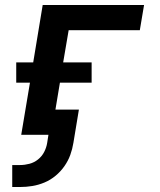

<svg xmlns="http://www.w3.org/2000/svg" viewBox="-20 -540 640 769"><path d="M29 209V121H61Q79 121 98 116Q117 111 132.5 98.5Q148 86 157 68.5Q166 51 169 32L174 0H65L100 -209H45V-290H113L151 -520H557L540 -419H255L233 -290H347V-209H220L202 -101H296L274 32Q270 57 261.5 80.5Q253 104 238 125.5Q223 147 202.5 164Q182 181 158 191Q134 201 109.5 205Q85 209 61 209Z"/></svg>

Font: Iosevka SS04 Extended Oblique
Style: Bold
Weight: 700
Width: 7
Italic angle: -9°
Monospace: yes
Designer: Belleve Invis
Foundry: Belleve Invis
Version: Version 19.0.0; ttfautohint (v1.8.4)